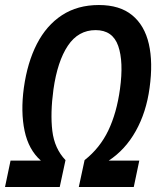

<svg xmlns="http://www.w3.org/2000/svg" viewBox="-44 -745 633 765"><path d="M-24 0 -2 -105H119Q70 -148 54 -223.5Q38 -299 51 -395Q65 -496 103 -570Q141 -644 203 -684.5Q265 -725 350 -725Q433 -725 482.5 -684.5Q532 -644 549 -570Q566 -496 552 -395Q539 -298 497 -223Q455 -148 389 -105H511L489 0H270L293 -107Q354 -155 387.5 -225Q421 -295 434 -390Q449 -499 427 -562Q405 -625 337 -625Q268 -625 226.5 -563Q185 -501 169 -389Q156 -294 164.5 -223.5Q173 -153 217 -107L194 0Z"/></svg>

Font: Noto Sans Condensed SemiBold
Style: Italic
Weight: 600
Width: 3
Italic angle: -12°
Designer: Monotype Design Team
Foundry: Monotype Imaging Inc.
Version: Version 2.013; ttfautohint (v1.8.4.7-5d5b)